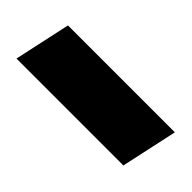

<svg xmlns="http://www.w3.org/2000/svg" viewBox="-19 -455 414 414"><g transform="rotate(45 188.0 -248.5)"><path d="M10 -184 38 -313H364L336 -184Z"/></g></svg>

Font: Atkinson Hyperlegible
Style: Bold Italic
Weight: 700
Italic angle: -12°
Designer: Elliott Scott, Megan Eiswerth, Linus Boman, Theodore Petrosky
Foundry: Braille Institute
Version: Version 1.006; ttfautohint (v1.8.3)